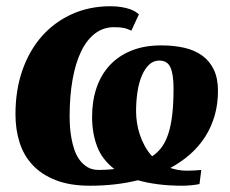

<svg xmlns="http://www.w3.org/2000/svg" viewBox="-20 -588 741 618"><path d="M346.7 -500.5Q312.5 -500.5 285.9 -480.2Q259.3 -460 241.2 -422.6Q223.1 -385.3 213.6 -332Q204.1 -278.8 204.1 -212.4Q204.1 -198.2 205.3 -179.9Q206.5 -161.6 210 -142.6Q213.4 -123.5 219.7 -105.2Q226.1 -86.9 236.6 -72.8Q247.1 -58.6 262 -49.8Q276.9 -41 297.9 -41Q302.7 -41 316.9 -41.5Q331.1 -42 348.1 -43.9Q308.6 -74.2 292.5 -116.9Q276.4 -159.7 276.4 -211.9Q276.4 -263.2 290.8 -305.4Q305.2 -347.7 333.3 -377.9Q361.3 -408.2 402.8 -425Q444.3 -441.9 499 -441.9Q540 -441.9 573.7 -434.1Q607.4 -426.3 631.3 -408.7Q655.3 -391.1 668.5 -363.3Q681.6 -335.4 681.6 -295.9Q681.6 -252.9 670.9 -215.8Q660.2 -178.7 640.1 -147.5Q620.1 -116.2 591.8 -91.3Q563.5 -66.4 528.3 -47.4Q540 -43.5 553.5 -41Q566.9 -38.6 582 -38.6Q592.3 -38.6 606 -39.3Q619.6 -40 627.9 -41L622.1 4.4Q618.2 5.4 611.6 6.3Q605 7.3 597.4 8.1Q589.8 8.8 582 9.3Q574.2 9.8 568.4 9.8Q523.9 9.8 488.5 5.1Q453.1 0.5 423.8 -7.8Q352.5 9.8 270 9.8Q205.6 9.8 160.2 -7.8Q114.7 -25.4 85.7 -56.2Q56.6 -86.9 43.2 -128.9Q29.8 -170.9 29.8 -220.2Q29.8 -298.8 52.5 -363Q75.2 -427.2 116 -472.7Q156.7 -518.1 212.6 -543Q268.6 -567.9 335 -567.9Q355.5 -567.9 371.1 -565.2Q386.7 -562.5 397.9 -558.6Q409.2 -554.7 416.3 -550Q423.3 -545.4 427.2 -542L402.8 -489.3Q397 -491.7 391.8 -493.9Q386.7 -496.1 380.4 -497.6Q374 -499 366.2 -499.8Q358.4 -500.5 346.7 -500.5ZM418 -229.5Q418 -211.9 420.9 -192.6Q423.8 -173.3 430.2 -154.3Q436.5 -135.3 446.3 -117.4Q456.1 -99.6 469.7 -85Q488.3 -97.2 501.2 -115.2Q514.2 -133.3 522.5 -159.7Q530.8 -186 534.7 -221.4Q538.6 -256.8 538.6 -303.7Q538.6 -348.1 528.8 -370.6Q519 -393.1 492.7 -393.1Q474.1 -393.1 460.2 -380.1Q446.3 -367.2 436.8 -345Q427.2 -322.8 422.6 -293Q418 -263.2 418 -229.5Z"/></svg>

Font: Merriweather UltraBold
Style: Italic
Weight: 900
Italic angle: -7°
Designer: Eben Sorkin ( eben@eyebytes.com )
Foundry: Eben Sorkin ( eben@eyebytes.com )
Version: Version 1.52; ttfautohint (v1.4.1)